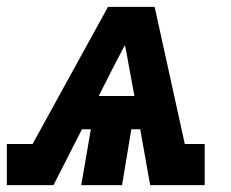

<svg xmlns="http://www.w3.org/2000/svg" viewBox="-53 -540 673 560"><path d="M-33 0V-120H42L262 -520H398L486 -120H544V0H385L356 -163H330L303 0H184L212 -163H186L103 0ZM235 -260H339L323 -347Q320 -362 317.5 -377.5Q315 -393 311 -408Q303 -393 295 -377.5Q287 -362 279 -347Z"/></svg>

Font: Iosevka Etoile Heavy Oblique
Style: Regular
Weight: 900
Italic angle: -9°
Designer: Belleve Invis
Foundry: Belleve Invis
Version: Version 15.5.2; ttfautohint (v1.8.4)